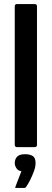

<svg xmlns="http://www.w3.org/2000/svg" viewBox="-20 -728 256 950"><path d="M53 -11V-697Q53 -708 65 -708H151Q163 -708 163 -697V-11Q163 0 151 0H65Q53 0 53 -11ZM156 79Q156 97 148 119Q140 141 129.5 162Q119 183 109 197Q106 202 100 202Q91 202 80.5 202Q70 202 61 202Q55 202 55 200Q55 198 59 189Q64 177 72 155Q80 133 86 119Q69 117 61 104Q53 91 53 79Q53 60 64.5 47.5Q76 35 104 35Q127 35 141.5 43.5Q156 52 156 79Z"/></svg>

Font: Glory SemiBold
Style: Regular
Weight: 600
Designer: Robert Leuschke
Foundry: Robert Leuschke
Version: Version 1.011